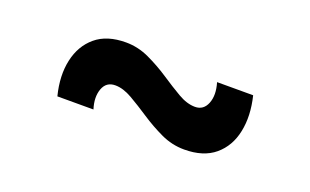

<svg xmlns="http://www.w3.org/2000/svg" viewBox="-39 -555 776 480"><g transform="rotate(20 349.0 -315.0)"><path d="M462.5 -214Q430 -214 400.2 -228Q370.5 -242 343.2 -260Q316 -278 291.8 -292Q267.5 -306 246.5 -306Q222.5 -306 214.2 -283.2Q206 -260.5 215.5 -230.5H119.5Q106.5 -282 115.8 -324Q125 -366 154.8 -391Q184.5 -416 235 -416Q267 -416 297 -402Q327 -388 354.5 -369.8Q382 -351.5 406 -337.5Q430 -323.5 451.5 -323.5Q474 -323.5 483 -346Q492 -368.5 482.5 -400.5H578.5Q591 -349 582.2 -306.8Q573.5 -264.5 543.5 -239.2Q513.5 -214 462.5 -214Z"/></g></svg>

Font: Manrope ExtraLight SemiBold
Style: Regular
Weight: 600
Version: Version 4.504